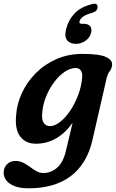

<svg xmlns="http://www.w3.org/2000/svg" viewBox="-63 -769 631 1042"><path d="M438.5 -8Q408.5 121 320.8 187Q233 253 91 253Q29 253 -7 229.5Q-43 206 -43 167.5Q-43 140.5 -25.2 122.5Q-7.5 104.5 22 104.5Q44 104.5 63 114.2Q82 124 99.8 137Q117.5 150 135 160Q152.5 170 172 170Q213.5 170 247 141.2Q280.5 112.5 295.5 46.5L331 -102.5Q292 -47.5 241.8 -18.2Q191.5 11 131.5 11Q77 11 47 -27.8Q17 -66.5 24.5 -144.5Q29 -207 56.8 -266Q84.5 -325 132 -372.8Q179.5 -420.5 243.8 -448.5Q308 -476.5 385.5 -476.5Q477.5 -476.5 513.8 -459Q550 -441.5 545 -413.5Q542 -393.5 532.2 -382.2Q522.5 -371 515.5 -344ZM166.5 -160.5Q162 -119.5 174.2 -102Q186.5 -84.5 208 -84.5Q234.5 -84.5 263.8 -107.8Q293 -131 318.8 -169.5Q344.5 -208 362 -255.2Q379.5 -302.5 383 -350Q385 -374 375.2 -387Q365.5 -400 348.5 -400Q319 -400 288.8 -379.8Q258.5 -359.5 232.2 -325Q206 -290.5 188.2 -247.8Q170.5 -205 166.5 -160.5ZM390 -640Q416.5 -640 426.8 -626Q437 -612 431 -589Q424 -563.5 400.2 -547.2Q376.5 -531 349 -531Q316.5 -531 300.8 -551.2Q285 -571.5 296.5 -613.5Q309.5 -663 342.5 -697Q375.5 -731 435 -746.5Q467 -755.5 466.5 -730.5Q466 -707.5 437 -699.5Q401 -689 386.5 -677.8Q372 -666.5 368.5 -653Q365 -640 380.5 -640Z"/></svg>

Font: Fraunces 9pt SuperSoft SemiBold
Style: Italic
Weight: 600
Italic angle: -16°
Version: Version 1.000;[0bf87f6ff]